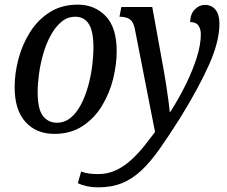

<svg xmlns="http://www.w3.org/2000/svg" viewBox="-20 -566 976 826"><path d="M214 10Q136 10 89.5 -41.5Q43 -93 43 -191Q43 -251 59.5 -313Q76 -375 109.5 -428Q143 -481 194 -513.5Q245 -546 315 -546Q387 -546 434.5 -497Q482 -448 482 -345Q482 -288 466.5 -226Q451 -164 418.5 -110.5Q386 -57 335 -23.5Q284 10 214 10ZM402 240Q353 240 315 222L329 172Q345 178 363 180.5Q381 183 402 183Q444 183 479.5 166Q515 149 545 121.5Q575 94 600.5 62Q626 30 647 2L560 -442Q554 -472 538.5 -483Q523 -494 494 -494L502 -536H635L684 -266Q689 -240 694.5 -203.5Q700 -167 704.5 -134Q709 -101 710 -85H713Q750 -143 779.5 -203Q809 -263 826.5 -318.5Q844 -374 844 -419Q844 -440 834 -455.5Q824 -471 798 -471Q799 -507 818.5 -526Q838 -545 861 -545Q890 -545 907 -524.5Q924 -504 924 -464Q924 -386 877.5 -283.5Q831 -181 754 -57Q706 19 666.5 75Q627 131 588 167.5Q549 204 504.5 222Q460 240 402 240ZM225 -38Q258 -38 284 -59.5Q310 -81 328.5 -116.5Q347 -152 359 -195Q371 -238 376.5 -281.5Q382 -325 382 -361Q382 -432 362 -463Q342 -494 304 -494Q270 -494 244 -472Q218 -450 198.5 -414.5Q179 -379 166.5 -336Q154 -293 148 -249.5Q142 -206 142 -170Q142 -97 164.5 -67.5Q187 -38 225 -38Z"/></svg>

Font: Noto Serif SemiCondensed
Style: Italic
Weight: 400
Width: 4
Italic angle: -12°
Designer: Monotype Design Team
Foundry: Monotype Imaging Inc.
Version: Version 2.013